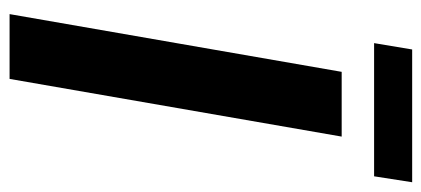

<svg xmlns="http://www.w3.org/2000/svg" viewBox="-266 -636 902 411"><g transform="rotate(90 185.5 -431.0)"><path d="M272.9 -710.9 149.4 0H10.7L134.3 -710.9ZM370.6 -861.8 357.9 -780.3H72.8L86.4 -861.8Z"/></g></svg>

Font: Roboto Condensed
Style: Bold Italic
Weight: 700
Italic angle: -12°
Designer: Christian Robertson
Foundry: Google
Version: Version 3.0